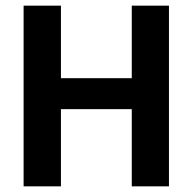

<svg xmlns="http://www.w3.org/2000/svg" viewBox="-20 -659 682 679"><path d="M195.5 0H63.5V-639H195.5ZM577.5 0H446V-639H577.5ZM139 -382.5H496V-273H139Z"/></svg>

Font: Anek Latin Medium SemiBold
Style: Regular
Weight: 600
Version: Version 1.003